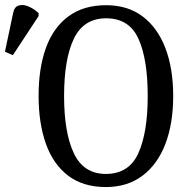

<svg xmlns="http://www.w3.org/2000/svg" viewBox="-108 -746 769 776"><path d="M320 10Q228 10 167.5 -36Q107 -82 77.5 -165Q48 -248 48 -359Q48 -470 77.5 -552Q107 -634 168 -679.5Q229 -725 321 -725Q408 -725 468.5 -679.5Q529 -634 560.5 -551.5Q592 -469 592 -358Q592 -247 560.5 -164.5Q529 -82 468 -36Q407 10 320 10ZM320 -43Q413 -43 451 -126.5Q489 -210 489 -358Q489 -507 451.5 -589.5Q414 -672 321 -672Q230 -672 190.5 -589.5Q151 -507 151 -358Q151 -210 190.5 -126.5Q230 -43 320 -43ZM-56 -523 -88 -537 -55 -693Q-50 -719 -32 -724Q-14 -729 8 -719.5Q30 -710 48 -693V-681Z"/></svg>

Font: Noto Serif Condensed
Style: Regular
Weight: 400
Width: 3
Designer: Monotype Design Team
Foundry: Monotype Imaging Inc.
Version: Version 2.013; ttfautohint (v1.8.4.7-5d5b)